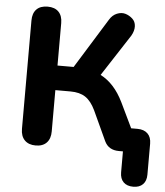

<svg xmlns="http://www.w3.org/2000/svg" viewBox="-59 -766 858 996"><g transform="rotate(5 370.0 -268.0)"><path d="M672 178Q639 178 621 160Q603 142 603 109V0H582Q528 0 507 -44L435 -200Q413 -246 383 -266Q353 -286 305 -286H226V-71Q226 -33 206 -12Q186 9 149 9Q112 9 91.5 -12Q71 -33 71 -71V-635Q71 -673 91 -693.5Q111 -714 149 -714Q186 -714 206 -693.5Q226 -673 226 -635V-414H310L471 -674Q486 -699 509.5 -708.5Q533 -718 553.5 -712Q574 -706 590.5 -691Q607 -676 608 -652Q609 -628 594 -602L453 -385Q526 -348 572 -254L635 -123H668Q702 -123 721 -104.5Q740 -86 740 -52V109Q740 142 722 160Q704 178 672 178Z"/></g></svg>

Font: Nunito ExtraBold
Style: Regular
Weight: 800
Designer: Vernon Adams
Foundry: Vernon Adams
Version: Version 3.602